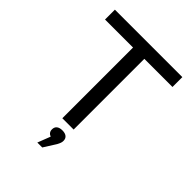

<svg xmlns="http://www.w3.org/2000/svg" viewBox="-244 -797 1129 1129"><g transform="rotate(45 320.5 -232.5)"><path d="M601 -670H40V-588H273V0H367V-588H601ZM270 205H311L359 129C368 112 372 102 372 90V89C372 65 356 50 324 50C292 50 276 65 276 89V90C276 107 285 119 301 125Z"/></g></svg>

Font: LT Wave Alt
Style: Regular
Weight: 400
Designer: Daniel Lyons
Version: Version 2.5 (Glyphs App)